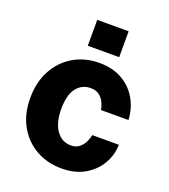

<svg xmlns="http://www.w3.org/2000/svg" viewBox="-134 -813 807 919"><g transform="rotate(20 270.0 -353.5)"><path d="M285 -527Q353.5 -527 402.5 -498.2Q451.5 -469.5 478.2 -421.8Q505 -374 507.5 -317.5H367.5Q365 -335 356.2 -354Q347.5 -373 330.5 -386.2Q313.5 -399.5 286 -399.5Q241.5 -399.5 214.2 -364.2Q187 -329 187 -258Q187 -188 215 -148.5Q243 -109 289.5 -109Q316.5 -109 333.2 -123.5Q350 -138 358.5 -157Q367 -176 369.5 -190.5H505Q503.5 -136 476.2 -90.5Q449 -45 400.5 -17.5Q352 10 285 10Q212 10 154.2 -22.8Q96.5 -55.5 63 -115.5Q29.5 -175.5 29.5 -256Q29.5 -336.5 62 -397.2Q94.5 -458 152.2 -492.5Q210 -527 285 -527ZM203 -585V-717H363V-585Z"/></g></svg>

Font: Public Sans Thin ExtraBold
Style: Regular
Weight: 800
Version: Version 1.007